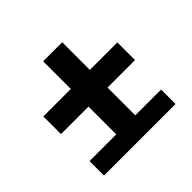

<svg xmlns="http://www.w3.org/2000/svg" viewBox="-142 -727 884 884"><g transform="rotate(-45 300.0 -285.0)"><path d="M67 0V-94H241V-275H62V-390H241V-570H365V-390H544V-275H365V-94H533V0Z"/></g></svg>

Font: JetBrains Mono NL
Style: Bold
Weight: 700
Monospace: yes
Designer: Philipp Nurullin, Konstantin Bulenkov
Foundry: JetBrains
Version: Version 2.305; ttfautohint (v1.8.4.7-5d5b)